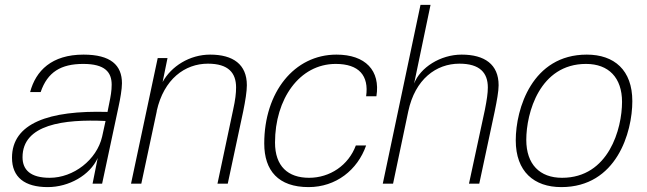

<svg xmlns="http://www.w3.org/2000/svg" viewBox="-20 -750 2640 784"><path d="M321 -527C191 -527 126 -461 103 -374H146C174 -456 229 -489 320 -489C409 -489 436 -455 436 -404C436 -379 432 -357 426 -328L419 -293C180 -300 29 -247 29 -106C29 -26 81 14 175 14C261 14 347 -34 379 -105L358 0H397L464 -314C471 -346 478 -386 478 -410C478 -484 432 -527 321 -527ZM72 -108C72 -242 240 -264 411 -256L397 -192C375 -97 280 -24 183 -24C105 -24 72 -56 72 -108Z M664 -513H624L515 0H557L620 -295V-297C649 -427 735 -490 829 -490C913 -490 944 -452 944 -393C944 -369 941 -343 932 -302L868 0H910L973 -295C982 -339 988 -377 988 -402C988 -487 932 -527 838 -527C754 -527 679 -479 644 -415Z M1354 -527C1181 -527 1059 -373 1059 -164C1059 -53 1117 14 1240 14C1352 14 1440 -56 1475 -156H1433C1403 -75 1327 -24 1242 -24C1156 -24 1103 -71 1103 -168C1103 -345 1202 -489 1351 -489C1446 -489 1487 -441 1475 -357H1517C1534 -462 1472 -527 1354 -527Z M1738 -730H1697L1543 0H1585L1647 -295C1675 -427 1761 -490 1856 -490C1940 -490 1972 -452 1972 -393C1972 -369 1968 -343 1960 -302L1895 0H1937L2000 -295C2009 -339 2016 -377 2016 -402C2016 -487 1959 -527 1865 -527C1778 -527 1696 -474 1671 -409Z M2129 -179C2129 -288 2183 -489 2373 -489C2465 -489 2520 -433 2520 -334C2520 -225 2466 -24 2275 -24C2184 -24 2129 -79 2129 -179ZM2086 -177C2086 -49 2161 14 2272 14C2498 14 2562 -210 2562 -337C2562 -464 2488 -527 2376 -527C2153 -527 2086 -306 2086 -177Z"/></svg>

Font: Nacelle UltraLight
Style: Italic
Weight: 200
Italic angle: -12°
Designer: Sora Sagano
Foundry: Sora Sagano
Version: Version 1.000;FEAKit 1.0